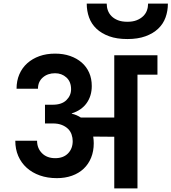

<svg xmlns="http://www.w3.org/2000/svg" viewBox="-20 -1047 953 1067"><path d="M273 -465Q323 -465 349 -490.5Q375 -516 375 -551Q375 -593 349 -616.5Q323 -640 286 -640Q245 -640 218 -616.5Q191 -593 191 -554H72Q72 -598 87.5 -634Q103 -670 131.5 -695.5Q160 -721 199 -735Q238 -749 286 -749Q332 -749 369.5 -736Q407 -723 434 -699.5Q461 -676 475.5 -643Q490 -610 490 -569Q490 -514 461.5 -474Q433 -434 379 -417V-415Q393 -412 405.5 -406.5Q418 -401 429 -394H615V-740H855V-632H744V0H615V-287L498 -288Q501 -268 501 -251Q501 -207 486.5 -171Q472 -135 445 -109.5Q418 -84 380 -70.5Q342 -57 296 -57Q244 -57 201.5 -72Q159 -87 128.5 -114.5Q98 -142 81.5 -180Q65 -218 65 -265H186Q186 -223 213.5 -195.5Q241 -168 287 -168Q332 -168 358 -194.5Q384 -221 384 -263Q384 -281 378 -299Q372 -317 358.5 -330.5Q345 -344 324 -352.5Q303 -361 273 -361H230V-465ZM688 -830Q629 -830 586.5 -845.5Q544 -861 516 -887.5Q488 -914 475 -950Q462 -986 462 -1027H573Q573 -1007 579.5 -989Q586 -971 600 -957Q614 -943 635.5 -934.5Q657 -926 688 -926Q718 -926 739.5 -934.5Q761 -943 775.5 -957Q790 -971 796.5 -989Q803 -1007 803 -1027H913Q913 -986 900 -950Q887 -914 859 -887.5Q831 -861 788.5 -845.5Q746 -830 688 -830Z"/></svg>

Font: SVN-Poppins SemiBold
Style: Regular
Weight: 600
Designer: Ninad Kale (Devanagari), Jonny Pinhorn (Latin)
Foundry: Indian Type Foundry
Version: Version 3.002 2017